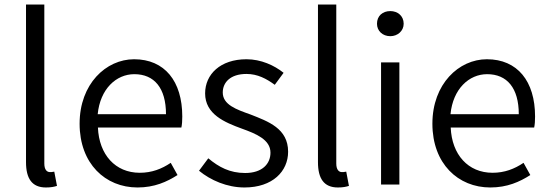

<svg xmlns="http://www.w3.org/2000/svg" viewBox="-20 -816 2428 849"><path d="M183 13C206 13 219 10 232 6L220 -57C210 -55 206 -55 201 -55C187 -55 176 -66 176 -93V-796H95V-99C95 -27 121 13 183 13Z M588 13C663 13 718 -12 765 -42L735 -96C695 -69 651 -52 598 -52C490 -52 418 -132 413 -252H782C785 -265 786 -283 786 -301C786 -457 708 -554 573 -554C449 -554 332 -445 332 -269C332 -92 446 13 588 13ZM412 -311C423 -423 494 -488 574 -488C662 -488 714 -427 714 -311Z M1061 13C1186 13 1254 -59 1254 -145C1254 -248 1166 -279 1087 -310C1025 -332 965 -353 965 -407C965 -451 998 -489 1070 -489C1119 -489 1158 -468 1195 -441L1234 -494C1193 -527 1134 -554 1070 -554C954 -554 887 -487 887 -403C887 -311 973 -275 1050 -247C1111 -225 1176 -199 1176 -141C1176 -91 1139 -51 1064 -51C996 -51 948 -77 901 -116L860 -61C911 -19 984 13 1061 13Z M1474 13C1497 13 1510 10 1523 6L1511 -57C1501 -55 1497 -55 1492 -55C1478 -55 1467 -66 1467 -93V-796H1386V-99C1386 -27 1412 13 1474 13Z M1665 0H1746V-540H1665ZM1706 -656C1738 -656 1765 -679 1765 -711C1765 -746 1738 -767 1706 -767C1672 -767 1647 -746 1647 -711C1647 -679 1672 -656 1706 -656Z M2148 13C2223 13 2278 -12 2325 -42L2295 -96C2255 -69 2211 -52 2158 -52C2050 -52 1978 -132 1973 -252H2342C2345 -265 2346 -283 2346 -301C2346 -457 2268 -554 2133 -554C2009 -554 1892 -445 1892 -269C1892 -92 2006 13 2148 13ZM1972 -311C1983 -423 2054 -488 2134 -488C2222 -488 2274 -427 2274 -311Z"/></svg>

Font: Genne Gothic Normal
Style: Regular
Weight: 350
Designer: Ryoko NISHIZUKA (kana & ideographs); Paul D. Hunt (Latin, Greek & Cyrillic); Wenlong ZHANG (bopomofo); Sandoll Communica
Foundry: Adobe Systems Incorporated
Version: Version 1.004;PS 1.004;hotconv 16.6.51;makeotf.lib2.5.65220